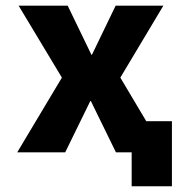

<svg xmlns="http://www.w3.org/2000/svg" viewBox="-20 -520 654 680"><path d="M41 19.5 199.2 -245.1 45.9 -500H219.7L303.7 -326.2H305.7L389.6 -500H558.6L406.2 -245.1L498 -90.8H588.9V139.6H446.3V19.5H390.6L301.8 -162.1H299.8L210.9 19.5Z"/></svg>

Font: GenEi M Gothic v2 Heavy
Style: Regular
Weight: 800
Version: Version 2.0